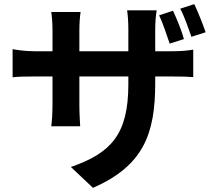

<svg xmlns="http://www.w3.org/2000/svg" viewBox="-20 -830 1040 929"><path d="M906 -652 975 -674C962 -712 939 -770 920 -810L852 -788C873 -749 891 -695 906 -652ZM805 -582H731V-688C731 -728 735 -760 738 -780H595C598 -761 601 -728 601 -688V-582H364V-681C364 -721 367 -753 370 -772H228C231 -753 234 -721 234 -682V-582H149C98 -582 60 -589 41 -592V-456C64 -459 98 -460 149 -460H234V-324C234 -279 231 -239 228 -219H368C367 -239 364 -279 364 -324V-460H601V-422C601 -177 515 -89 323 -22L430 79C673 -28 731 -180 731 -427V-460H806C857 -460 893 -459 915 -457V-590C888 -585 858 -582 805 -582ZM801 -619 870 -641C859 -681 836 -738 817 -778L750 -756C769 -716 786 -662 801 -619Z"/></svg>

Font: Spoqa Han Sans Neo Bold
Style: Bold
Weight: 700
Designer: [Spoqa Han Sans Neo] Dong-huui Kim  Younghwa Kang  Yujin Lee  [Noto Sans] Ryoko NISHIZUKA  (kana & ideographs); Paul D. 
Foundry: Spoqa (http://www.spoqa-han-sans.com)
Version: Version 1.100;hotconv 1.0.109;makeotfexe 2.5.65596